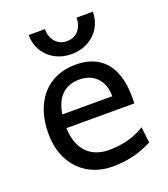

<svg xmlns="http://www.w3.org/2000/svg" viewBox="-134 -813 804 920"><g transform="rotate(-20 267.5 -353.0)"><path d="M136.7 -236.8Q138.2 -193.8 150.1 -162.1Q162.1 -130.4 182.9 -109.6Q203.6 -88.9 231.7 -78.6Q259.8 -68.4 293 -68.4Q340.3 -68.4 385.7 -79.1Q431.2 -89.8 476.1 -117.2L485.8 -36.6Q460 -23.4 435.1 -14.2Q410.2 -4.9 385.3 1Q360.4 6.8 334.7 9.5Q309.1 12.2 280.8 12.2Q233.9 12.2 191.4 -4.2Q148.9 -20.5 116.7 -52.5Q84.5 -84.5 65.4 -131.8Q46.4 -179.2 46.4 -241.7Q46.4 -302.2 62.7 -351.3Q79.1 -400.4 109.4 -435.3Q139.6 -470.2 183.1 -489Q226.6 -507.8 280.8 -507.8Q320.8 -507.8 351.6 -498.3Q382.3 -488.8 404.8 -471.9Q427.2 -455.1 442.4 -432.6Q457.5 -410.2 466.6 -384.3Q475.6 -358.4 479.5 -330.3Q483.4 -302.2 483.4 -274.9V-255.9Q483.4 -243.7 482.9 -236.8ZM395.5 -305.2Q395.5 -336.4 386.5 -360.6Q377.4 -384.8 361.1 -401.4Q344.7 -418 322.3 -426.3Q299.8 -434.6 273.4 -434.6Q219.7 -434.6 185.5 -403.1Q151.4 -371.6 140.6 -305.2ZM446.3 -717.8Q446.3 -684.1 434.1 -655.5Q421.9 -627 399.9 -606Q377.9 -585 347.9 -573.2Q317.9 -561.5 282.7 -561.5Q247.1 -561.5 217 -573.2Q187 -585 165.3 -606Q143.6 -627 131.3 -655.5Q119.1 -684.1 119.1 -717.8H202.1Q202.1 -697.8 207.8 -681.4Q213.4 -665 224.1 -652.8Q234.9 -640.6 249.5 -634Q264.2 -627.4 282.7 -627.4Q301.3 -627.4 316.2 -634Q331.1 -640.6 341.6 -652.8Q352.1 -665 357.7 -681.4Q363.3 -697.8 363.3 -717.8Z"/></g></svg>

Font: Andika Compact
Style: Regular
Weight: 400
Designer: Victor Gaultney, Annie Olsen, Julie Remington, Don Collingsworth, Eric Hays, Becca Hirsbrunner
Foundry: SIL International
Version: Version 5.000 ; LnSpcTght